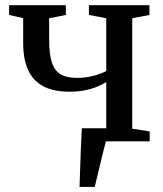

<svg xmlns="http://www.w3.org/2000/svg" viewBox="-20 -558 642 758"><path d="M294 180Q295.5 145 296.5 106.8Q297.5 68.5 299.2 28.2Q301 -12 303 -51.5H455.5L399.5 -5Q395 10.5 388.8 35.8Q382.5 61 375.8 89.2Q369 117.5 363.2 141.8Q357.5 166 354 180ZM315.5 0V-39L399.5 -50V-234Q383.5 -224 362.2 -215.2Q341 -206.5 314.2 -201.2Q287.5 -196 254.5 -196Q191.5 -196 151.2 -217.2Q111 -238.5 91.2 -281.2Q71.5 -324 71.5 -388V-486L16 -499V-537.5H240V-499L174 -486V-401Q174 -346 184.2 -313Q194.5 -280 218.5 -265.2Q242.5 -250.5 283.5 -250.5Q319 -250.5 350 -259Q381 -267.5 399.5 -277.5V-486L331 -499V-537.5H570V-499L502 -486V-50L571 -39V0Z"/></svg>

Font: Merriweather 60pt
Style: Regular
Weight: 400
Version: Version 2.100